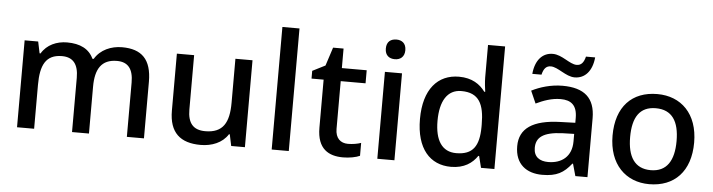

<svg xmlns="http://www.w3.org/2000/svg" viewBox="-47 -968 4403 1186"><g transform="rotate(5 2154.5 -375.0)"><path d="M687 -549C619 -549 553 -521 518 -462H510C483 -521 427 -549 346 -549C282 -549 221 -523 188 -467H182L167 -539H83V0H189V-272C189 -394 221 -462 322 -462C391 -462 424 -420 424 -337V0H529V-290C529 -401 567 -462 663 -462C732 -462 764 -420 764 -337V0H870V-351C870 -490 808 -549 687 -549Z M1496 -539H1390V-266C1390 -144 1354 -77 1243 -77C1168 -77 1134 -118 1134 -202V-539H1027V-186C1027 -49 1096 10 1222 10C1290 10 1356 -15 1391 -71H1396L1411 0H1496Z M1768 0V-760H1662V0Z M2128 -76C2082 -76 2050 -104 2050 -162V-458H2204V-539H2050V-660H1985L1948 -546L1869 -506V-458H1944V-160C1944 -27 2017 10 2105 10C2144 10 2186 2 2209 -9V-89C2187 -81 2156 -76 2128 -76Z M2371 -744C2337 -744 2310 -727 2310 -683C2310 -640 2337 -622 2371 -622C2403 -622 2431 -640 2431 -683C2431 -727 2403 -744 2371 -744ZM2423 -539H2317V0H2423Z M2774 10C2856 10 2906 -26 2937 -72H2942L2960 0H3043V-760H2937V-558C2937 -531 2942 -488 2945 -470H2939C2907 -514 2857 -549 2776 -549C2645 -549 2558 -453 2558 -268C2558 -84 2644 10 2774 10ZM2799 -77C2711 -77 2667 -145 2667 -266C2667 -388 2711 -462 2798 -462C2908 -462 2941 -393 2941 -267V-251C2940 -134 2903 -77 2799 -77Z M3225 -606H3282C3291 -644 3307 -662 3335 -662C3380 -662 3432 -607 3487 -607C3551 -607 3595 -656 3603 -741H3546C3537 -704 3521 -685 3493 -685C3449 -685 3399 -740 3341 -740C3277 -740 3233 -692 3225 -606ZM3418 -549C3346 -549 3278 -528 3227 -502L3261 -425C3307 -447 3358 -466 3413 -466C3478 -466 3516 -437 3516 -358V-328L3424 -325C3253 -320 3171 -263 3171 -153C3171 -41 3243 10 3340 10C3430 10 3473 -16 3520 -75H3524L3545 0H3620V-365C3620 -491 3553 -549 3418 -549ZM3443 -257 3515 -259V-212C3515 -118 3453 -72 3370 -72C3317 -72 3280 -96 3280 -152C3280 -215 3320 -252 3443 -257Z M4258 -270C4258 -449 4153 -549 4006 -549C3849 -549 3752 -449 3752 -270C3752 -91 3858 10 4003 10C4159 10 4258 -91 4258 -270ZM3861 -270C3861 -392 3904 -461 4004 -461C4105 -461 4149 -392 4149 -270C4149 -149 4105 -77 4005 -77C3905 -77 3861 -149 3861 -270Z"/></g></svg>

Font: Noto Sans Arabic UI Md
Style: Regular
Weight: 500
Designer: Monotype Design Team, Nadine Chahine and Nizar Qandah
Foundry: Monotype Imaging Inc.
Version: Version 2.010